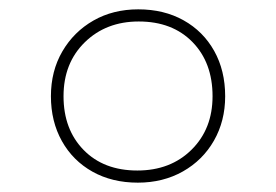

<svg xmlns="http://www.w3.org/2000/svg" viewBox="-20 -526 591 411"><path d="M275 -135Q220 -135 178 -158.5Q136 -182 112.5 -224Q89 -266 89 -320Q89 -374 113.5 -416Q138 -458 180 -482Q222 -506 276 -506Q331 -506 373 -482.5Q415 -459 438.5 -417Q462 -375 462 -320Q462 -267 438 -225Q414 -183 371.5 -159Q329 -135 275 -135ZM274 -161Q345 -161 390 -205.5Q435 -250 435 -320Q435 -392 392 -436Q349 -480 277 -480Q207 -480 161.5 -435.5Q116 -391 116 -320Q116 -249 159 -205Q202 -161 274 -161Z"/></svg>

Font: Noto Sans Thin
Style: Regular
Weight: 100
Designer: Monotype Design Team
Foundry: Monotype Imaging Inc.
Version: Version 2.007